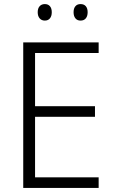

<svg xmlns="http://www.w3.org/2000/svg" viewBox="-20 -922 561 942"><path d="M464 0H94V-714H464V-662H152V-401H446V-349H152V-52H464ZM165 -862Q165 -881 174.5 -891.5Q184 -902 200 -902Q216 -902 225 -891.5Q234 -881 234 -862Q234 -843 225 -832Q216 -821 200 -821Q184 -821 174.5 -832Q165 -843 165 -862ZM341 -862Q341 -881 350 -891.5Q359 -902 375 -902Q392 -902 401 -891.5Q410 -881 410 -862Q410 -843 401 -832Q392 -821 375 -821Q359 -821 350 -832Q341 -843 341 -862Z"/></svg>

Font: Noto Sans Display Light
Style: Regular
Weight: 300
Designer: Monotype Design Team
Foundry: Monotype Imaging Inc.
Version: Version 2.003